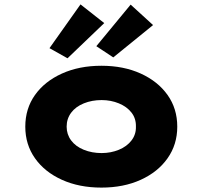

<svg xmlns="http://www.w3.org/2000/svg" viewBox="-20 -843 921 873"><path d="M441 10Q340 10 261.5 -25.5Q183 -61 139 -123.5Q95 -186 95 -267Q95 -349 139 -411Q183 -473 261.5 -508.5Q340 -544 441 -544Q542 -544 620 -508.5Q698 -473 742 -411Q786 -349 786 -267Q786 -186 742 -123.5Q698 -61 620 -25.5Q542 10 441 10ZM442 -147Q484 -147 520.5 -162Q557 -177 578 -204.5Q599 -232 598 -267Q599 -304 578 -331Q557 -358 520.5 -373Q484 -388 442 -388Q398 -388 361 -373Q324 -358 303.5 -330.5Q283 -303 283 -267Q283 -232 303.5 -204.5Q324 -177 361 -162Q398 -147 442 -147ZM495 -582 418 -633 574 -822 676 -729ZM287 -578 205 -624 346 -823 454 -738Z"/></svg>

Font: Lexend Mega ExtraBold
Style: Regular
Weight: 800
Designer: Bonnie Shaver-Troup, Thomas Jockin
Foundry: Lexend
Version: Version 1.007